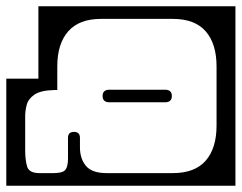

<svg xmlns="http://www.w3.org/2000/svg" viewBox="-119 -547 768 610"><g transform="rotate(90 265.0 -242.0)"><path d="M-20 -606H550V122H210V20H-20ZM328 62H439Q467 62 488.5 56Q510 50 510 17V-28Q510 -57.5 499.5 -65.8Q489 -74 464 -74H398Q379 -74 379 -93Q379 -112 398 -112H428Q464 -112 487 -131Q510 -150 510 -197V-407Q510 -477 470.5 -511.5Q431 -546 359 -546H171Q99 -546 59.5 -511.5Q20 -477 20 -407V-179Q20 -109.5 59.5 -74.8Q99 -40 171 -40H246V-31Q247 13 260.8 32.8Q274.5 52.5 293.5 57.2Q312.5 62 328 62ZM285 -206Q285 -184 265 -184Q245 -184 245 -206V-382Q245 -404 265 -404Q285 -404 285 -382Z"/></g></svg>

Font: Honk Rounded
Style: Regular
Weight: 400
Designer: Noopur Datye & Yesha Goshar
Foundry: Ek Type
Version: Version 1.000